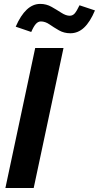

<svg xmlns="http://www.w3.org/2000/svg" viewBox="-20 -940 495 960"><path d="M7 0 156 -700H297.5L148.5 0ZM136.2 -780.1 58.6 -806.6Q108.1 -920.5 181 -920.5Q211.9 -920.5 238 -905.6Q264.2 -890.7 287 -876Q309.9 -861.3 328.5 -861.3Q343 -861.3 353.1 -872.4Q363.2 -883.6 377.6 -913.6L454.8 -887.9Q430.5 -830.1 400.3 -801.9Q370.2 -773.7 331.8 -773.7Q300.2 -773.7 274.6 -788.4Q249 -803.1 227.5 -818Q206 -832.8 184.3 -832.8Q170.7 -832.8 159.5 -820.5Q148.2 -808.1 136.2 -780.1Z"/></svg>

Font: Red Hat Display VF
Style: Italic
Weight: 300
Italic angle: -12°
Designer: Pentagram, MCKL
Foundry: Pentagram, MCKL
Version: Version 1.023